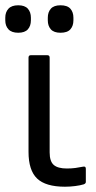

<svg xmlns="http://www.w3.org/2000/svg" viewBox="-37 -696 365 727"><path d="M209 11Q136 11 103.5 -20Q71 -51 71 -121V-478Q71 -487 80 -487H142Q151 -487 151 -478V-119Q151 -85 166.5 -71.5Q182 -58 216 -58Q234 -58 248.5 -60Q263 -62 278 -65Q288 -67 288 -57V-7Q288 -1 280 2Q267 6 247.5 8.5Q228 11 209 11ZM32 -572Q7 -572 -5 -585Q-17 -598 -17 -619V-629Q-17 -650 -5 -663Q7 -676 32 -676Q57 -676 68.5 -663Q80 -650 80 -629V-619Q80 -598 68.5 -585Q57 -572 32 -572ZM192 -572Q167 -572 155.5 -585Q144 -598 144 -619V-629Q144 -650 155.5 -663Q167 -676 192 -676Q218 -676 229.5 -663Q241 -650 241 -629V-619Q241 -598 229.5 -585Q218 -572 192 -572Z"/></svg>

Font: Sofia Sans Semi Condensed
Style: Regular
Weight: 400
Designer: Botio Nikoltchev, Ani Petrova
Foundry: lettersoup
Version: Version 4.100; ttfautohint (v1.8.4.7-5d5b)